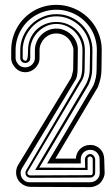

<svg xmlns="http://www.w3.org/2000/svg" viewBox="-20 -767 461 787"><path d="M108.9 -1Q90.8 -1 77 -8.5Q63.2 -16.1 55.3 -28.2Q47.4 -40.3 46.1 -55.7Q44.9 -71 52 -86.9L271 -447Q272 -449.2 273.6 -454.3Q275.1 -459.5 276.6 -465.1Q278.1 -470.7 279.1 -476Q280 -481.2 280 -483.9L281 -561Q281 -568.6 279.1 -574.3Q277.1 -580.1 273.9 -586.9Q270.3 -596.7 263.8 -604.6Q257.3 -612.5 249.1 -618.2Q241 -623.8 231.2 -626.8Q221.4 -629.9 210.9 -629.9Q196.8 -629.9 184.2 -624.5Q171.6 -619.1 162.4 -609.7Q153.1 -600.3 147.6 -587.8Q142.1 -575.2 142.1 -561V-529.1Q142.1 -516.6 137.1 -506Q132.1 -495.4 123.9 -487.5Q115.7 -479.7 105.3 -475.3Q95 -470.9 84 -470.9Q72 -470.9 61.8 -475.3Q51.5 -479.7 43.9 -488Q36.4 -495.6 31.1 -506.2Q25.9 -516.8 25.9 -529.1V-561Q25.9 -586.7 32.3 -610.5Q38.8 -634.3 50.8 -655Q62.7 -675.8 79.5 -692.7Q96.2 -709.7 116.7 -721.8Q137.2 -733.9 161 -740.5Q184.8 -747.1 210.9 -747.1Q236.3 -747.1 260.1 -740.5Q283.9 -733.9 304.6 -721.9Q325.2 -710 342.3 -693.1Q359.4 -676.3 371.5 -655.8Q383.5 -635.3 390.3 -611.5Q397 -587.6 397 -562L396 -482.9Q396 -463.4 391.8 -444.9Q387.7 -426.5 381.1 -409.9L207 -116.9H291V-116.2V-117.7Q291.7 -129.6 296.5 -139.8Q301.3 -149.9 309.1 -157.2Q316.9 -164.6 327.4 -168.7Q337.9 -172.9 350.1 -172.9Q362.8 -172.9 373.3 -168.2Q383.8 -163.6 391.4 -155.6Q398.9 -147.7 403.1 -137Q407.2 -126.2 407.2 -113.8L408.9 -59.1Q408.9 -47.6 403.7 -36.5Q398.4 -25.4 391.1 -17.1Q383.5 -9.5 372.1 -4.8Q360.6 0 350.1 0ZM311 -96.9H173.1L363 -417Q369.1 -432.1 372.6 -448.1Q376 -464.1 376 -482.9L377 -483.9H376L377 -561H377.9L377 -562Q377 -585 371.1 -606.2Q365.2 -627.4 354.4 -645.8Q343.5 -664.1 328.4 -679.1Q313.2 -694.1 294.8 -704.7Q276.4 -715.3 255.1 -721.2Q233.9 -727.1 210.9 -727.1Q188 -727.1 166.6 -721.2Q145.3 -715.3 126.7 -704.7Q108.2 -694.1 92.9 -679Q77.6 -663.8 66.8 -645.4Q55.9 -627 49.9 -605.6Q43.9 -584.2 43.9 -561V-529.1Q43.9 -520.8 47.7 -514Q51.5 -507.3 55.9 -502Q62 -495.8 68.8 -493.4Q75.7 -491 84 -491Q92.3 -491 99.4 -494.1Q106.4 -497.3 111.7 -502.6Q116.9 -507.8 120 -514.6Q123 -521.5 123 -529.1V-561Q123 -578.9 129.9 -595.1Q136.7 -611.3 148.7 -623.4Q160.6 -635.5 176.6 -642.7Q192.6 -649.9 210.9 -649.9Q229 -649.9 245.2 -642.7Q261.5 -635.5 273.7 -623.4Q285.9 -611.3 292.8 -595.1Q299.8 -578.9 299.1 -561L298.1 -483.9Q298.1 -470.5 295.8 -457.5Q293.5 -444.6 285.9 -434.1L70.1 -76.9Q64.5 -67.6 64.5 -57.5Q64.5 -47.4 69 -39.1Q73.5 -30.8 81.8 -25.4Q90.1 -20 101.1 -20H350.1Q358.4 -20 365.5 -23.1Q372.6 -26.1 377.8 -31.4Q383.1 -36.6 386 -43.7Q388.9 -50.8 388.9 -59.1L388.2 -113.8Q388.2 -122.1 385.4 -129.2Q382.6 -136.2 377.4 -141.5Q372.3 -146.7 365.4 -149.8Q358.4 -152.8 350.1 -152.8Q341.6 -152.8 334.6 -150Q327.6 -147.2 322.5 -142.3Q317.4 -137.5 314.3 -130.6Q311.3 -123.8 311 -115.5ZM370.1 -59.1Q370.1 -50.8 364.3 -44.9Q358.4 -39.1 350.1 -39.1L106 -38.1Q99.1 -38.1 94.4 -40.9Q89.6 -43.7 87 -48.1Q84.5 -52.5 84.4 -57.9Q84.2 -63.2 86.9 -68.1Q100.6 -91.6 129.6 -140.9Q142.1 -161.9 158.8 -190.4Q175.5 -219 197.8 -256.5Q220 -293.9 247.8 -341.3Q275.6 -388.7 310.1 -447Q313 -455.3 314.9 -464.7Q316.9 -474.1 316.9 -483.9L318.1 -561Q318.1 -582.8 309.7 -602.3Q301.3 -621.8 286.7 -636.7Q272.2 -651.6 252.7 -660.3Q233.2 -668.9 210.9 -668.9Q189.2 -668.9 169.8 -660Q150.4 -651.1 135.7 -636.2Q121.1 -621.3 112.5 -601.8Q104 -582.3 104 -561V-529.1Q104 -519.3 98.1 -514.2Q92.3 -509 84 -509Q74.2 -509 68.6 -514.9Q63 -520.8 63 -529.1V-561Q63 -591.1 74.7 -617.9Q86.4 -644.8 106.6 -665Q126.7 -685.3 153.6 -697.1Q180.4 -709 210.9 -709Q241.9 -709 269 -697.3Q296.1 -685.5 316 -665.4Q335.9 -645.3 347.4 -618.3Q358.9 -591.3 358.9 -561L357.9 -483.9Q357.9 -466.6 353.9 -450.8Q349.9 -435.1 343 -419.9L141.1 -80.1L329.1 -79.1L328.1 -113.8Q328.1 -117.9 330 -121.8Q331.8 -125.7 335 -128.9Q338.1 -132.1 342 -133.9Q345.9 -135.7 350.1 -135.7Q353.8 -135.7 357.4 -133.7Q361.1 -131.6 363.9 -128.4Q366.7 -125.2 368.4 -121.3Q370.1 -117.4 370.1 -113.8ZM360.1 -113.8Q360.1 -117.7 357.1 -121.7Q354 -125.7 350.1 -125.7Q345.9 -125.7 343 -123.4Q340.1 -121.1 338.9 -117.7H339.1V-70.1H124L333 -423.1Q339.8 -436.5 343.9 -451.5Q347.9 -466.6 347.9 -483.9L349.1 -561Q349.1 -589.1 338.3 -614.4Q327.4 -639.6 308.6 -658.7Q289.8 -677.7 264.6 -688.8Q239.5 -700 210.9 -700Q182.4 -700 157.3 -688.8Q132.3 -677.7 113.5 -658.7Q94.7 -639.6 83.9 -614.4Q73 -589.1 73 -561V-529.1Q73 -524.4 76.7 -521.2Q80.3 -518.1 84 -518.1Q86.2 -518.1 88.3 -519.5Q90.3 -521 91.8 -525.8Q93.3 -530.5 94.1 -539.1Q95 -547.6 95 -562Q95 -586.7 104 -607.8Q113 -628.9 128.7 -644.3Q144.3 -659.7 165.4 -668.3Q186.5 -677 210.9 -677Q235.4 -677 256.6 -668.1Q277.8 -659.2 293.7 -643.7Q309.6 -628.2 318.7 -606.9Q327.9 -585.7 327.9 -561L326.9 -483.9Q326.9 -468 323 -454.5Q319.1 -440.9 310.1 -428L94 -64Q90.3 -57.9 93.9 -53Q97.4 -48.1 105 -48.1L350.1 -49.1Q352.3 -49.1 354 -49.3Q355.7 -49.6 357.9 -51Q358.6 -53.2 359.4 -54.9Q360.1 -56.6 360.1 -59.1Z"/></svg>

Font: TafelwerkOT
Style: Regular
Weight: 400
Designer: Peter Wiegel
Foundry: Peter Wiegel, based on an original design named Oxford by Christine Lord, 1969
Version: Version 1.000